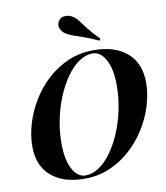

<svg xmlns="http://www.w3.org/2000/svg" viewBox="-101 -1032 979 1130"><g transform="rotate(-10 388.5 -467.5)"><path d="M486 -704Q444 -704 404 -676.5Q364 -649 329.5 -600.5Q295 -552 269 -489.5Q243 -427 228.5 -356Q214 -285 214 -213Q214 -115 244.5 -59.5Q275 -4 322 -4Q364 -4 404 -31.5Q444 -59 478.5 -107.5Q513 -156 539 -218.5Q565 -281 579.5 -352Q594 -423 594 -495Q594 -593 563.5 -648.5Q533 -704 486 -704ZM42 -226Q42 -292 63 -362Q84 -432 123 -496Q162 -560 217.5 -611Q273 -662 343 -692Q413 -722 495 -722Q622 -722 694.5 -659.5Q767 -597 767 -481Q767 -415 746 -345.5Q725 -276 685.5 -212Q646 -148 590 -97Q534 -46 464.5 -16Q395 14 313 14Q186 14 114 -48.5Q42 -111 42 -226ZM539 -771Q488 -795 453 -807Q418 -819 393.5 -827.5Q369 -836 348 -849Q329 -862 320.5 -883Q312 -904 324 -925Q337 -947 362.5 -948.5Q388 -950 407 -938Q428 -926 443.5 -904.5Q459 -883 482.5 -853Q506 -823 547 -782Z"/></g></svg>

Font: Playfair Display
Style: Bold Italic
Weight: 700
Italic angle: -14°
Designer: Claus Eggers Sørensen
Foundry: Claus Eggers Sørensen
Version: Version 1.203